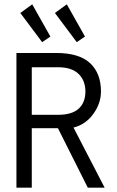

<svg xmlns="http://www.w3.org/2000/svg" viewBox="-20 -868 540 888"><path d="M56 -623H240Q346 -623 396.5 -576Q447 -529 447 -445Q447 -390 411.5 -341Q376 -292 320 -278L464 0H386L248 -275H127V0H56ZM248 -337Q313 -337 344 -365.5Q375 -394 375 -445Q375 -495 343.5 -526Q312 -557 248 -557H127V-337ZM74 -808 129 -848 213 -699 175 -673ZM234 -808 289 -848 373 -699 335 -673Z"/></svg>

Font: Vazir Code
Style: Code
Weight: 400
Foundry: DejaVu fonts team - Redesigned by Saber Rastikerdar
Version: Version 1.1.2